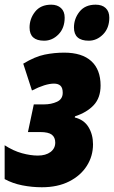

<svg xmlns="http://www.w3.org/2000/svg" viewBox="-33 -787 485 817"><path d="M145 9.8Q103 9.8 62 1.7Q21 -6.3 -13.2 -24.9V-168.9Q23.9 -145 60.5 -135Q97.2 -125 127.9 -125Q161.6 -125 181.9 -140.1Q202.1 -155.3 202.1 -180.2Q202.1 -202.6 187.5 -213.9Q172.9 -225.1 138.2 -225.1H85.9L110.8 -342.8H154.8Q185.1 -342.8 209.5 -354Q233.9 -365.2 233.9 -392.1Q233.9 -413.6 224.1 -422.4Q214.4 -431.2 196.8 -431.2Q160.2 -431.2 103 -401.9L65.9 -516.1Q116.2 -546.4 157.2 -554.7Q198.2 -563 240.2 -563Q315.9 -563 355.5 -526.9Q395 -490.7 395 -422.9Q395 -371.1 366 -339.8Q336.9 -308.6 286.1 -292L285.2 -287.1Q324.2 -277.8 343.5 -246.3Q362.8 -214.8 362.8 -172.9Q362.8 -122.6 336.4 -81.1Q310.1 -39.6 261.2 -14.9Q212.4 9.8 145 9.8ZM344.7 -613.8Q281.7 -613.8 281.7 -669.9Q281.7 -707.5 305.4 -737.3Q329.1 -767.1 374 -767.1Q401.4 -767.1 416.7 -752.7Q432.1 -738.3 432.1 -711.9Q432.1 -667.5 405.5 -640.6Q378.9 -613.8 344.7 -613.8ZM154.8 -613.8Q92.8 -613.8 92.8 -669.9Q92.8 -707.5 116.5 -737.3Q140.1 -767.1 185.1 -767.1Q210.9 -767.1 226.6 -752.7Q242.2 -738.3 242.2 -711.9Q242.2 -667.5 215.8 -640.6Q189.5 -613.8 154.8 -613.8Z"/></svg>

Font: Open Sans Condensed ExtraBold
Style: Italic
Weight: 800
Width: 3
Italic angle: -12°
Designer: Monotype Design Team
Foundry: Monotype Imaging Inc.
Version: Version 3.003; ttfautohint (v1.8.4)